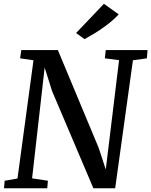

<svg xmlns="http://www.w3.org/2000/svg" viewBox="-20 -1012 813 1032"><path d="M1.5 0 5 -40.5 74 -52.5 160 -688 88 -698.5 94.5 -743H291L510.5 -217L548.5 -101L620 -688.5L543.5 -698.5L548.5 -743H773L769.5 -698.5L694.5 -688L599 0H482L259.5 -523.5L220 -649L152.5 -53.5L237.5 -40.5L234 0ZM434.5 -801.5 389 -834.5 538.5 -991.5 618 -935Q594 -908.5 560.8 -882.8Q527.5 -857 493.8 -836.2Q460 -815.5 434.5 -801.5Z"/></svg>

Font: Merriweather 24pt Medium
Style: Italic
Weight: 500
Italic angle: -7.8°
Version: Version 2.101